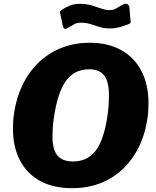

<svg xmlns="http://www.w3.org/2000/svg" viewBox="-20 -976 817 1006"><path d="M358 10Q260 10 191 -27.5Q122 -65 85 -135Q48 -205 48 -301Q48 -319 49 -339Q50 -359 53 -378Q70 -494 124 -577.5Q178 -661 262 -706.5Q346 -752 450 -752Q546 -752 615 -713.5Q684 -675 721 -604Q758 -533 758 -435Q758 -418 757 -398.5Q756 -379 753 -359Q737 -246 683 -162.5Q629 -79 546 -34.5Q463 10 358 10ZM363 -130Q439 -130 482.5 -188Q526 -246 544 -376Q548 -405 549.5 -429.5Q551 -454 551 -475Q551 -548 526 -580.5Q501 -613 446 -613Q370 -613 325.5 -552Q281 -491 262 -357Q258 -329 256.5 -305.5Q255 -282 255 -262Q255 -192 281 -161Q307 -130 363 -130ZM652 -849Q635 -842 609 -834.5Q583 -827 556 -827Q525 -827 500.5 -835Q476 -843 453.5 -850Q431 -857 405 -857Q381 -857 367 -848Q353 -839 330 -827Q320 -822 315 -828Q310 -834 308 -845L298 -894Q297 -901 294.5 -909Q292 -917 304 -925Q325 -938 347 -947Q369 -956 399 -956Q432 -956 459 -948Q486 -940 509.5 -931.5Q533 -923 554 -923Q571 -923 585 -930Q599 -937 611 -945Q623 -953 634 -956Q644 -958 650.5 -952Q657 -946 658 -936L663 -878Q664 -870 664.5 -861.5Q665 -853 652 -849Z"/></svg>

Font: Libre Franklin ExtraBold
Style: Italic
Weight: 800
Italic angle: -8°
Designer: Pablo Impallari, Rodrigo Fuenzalida, Nhung Nguyen
Foundry: Impallari Type
Version: Version 3.000